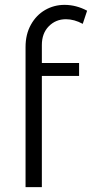

<svg xmlns="http://www.w3.org/2000/svg" viewBox="-20 -769 378 789"><path d="M152 -584V-510H305V-457H152V0H85V-576Q85 -628 107 -667.5Q129 -707 165.5 -728Q202 -749 245 -749Q293 -749 338 -725L320 -671Q285 -690 251 -690Q209 -690 180.5 -661Q152 -632 152 -584Z"/></svg>

Font: TypoPRO Montserrat Alternates
Style: Regular
Weight: 300
Designer: Julieta Ulanovsky
Foundry: Julieta Ulanovsky
Version: Version 6.001